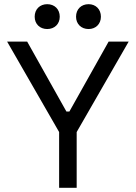

<svg xmlns="http://www.w3.org/2000/svg" viewBox="-20 -899 650 919"><path d="M263 0H347V-267L596 -700H500L312 -365H298L110 -700H14L263 -267ZM146 -819C146 -784 171 -760 206 -760C241 -760 266 -784 266 -819C266 -855 241 -879 206 -879C171 -879 146 -855 146 -819ZM344 -819C344 -784 369 -760 404 -760C438 -760 463 -784 463 -819C463 -855 438 -879 404 -879C369 -879 344 -855 344 -819Z"/></svg>

Font: Meta Space
Style: Regular
Weight: 400
Designer: Meta Pool / Florian Karsten
Foundry: Meta Pool / Florian Karsten
Version: Version 2.000;Glyphs 3.1.1 (3137)